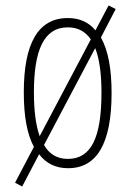

<svg xmlns="http://www.w3.org/2000/svg" viewBox="-20 -605 479 702"><path d="M388 -265C388 -351 376 -420 349 -468L403 -572L377 -585L329 -494C304 -524 271 -539 228 -539C119 -539 67 -446 67 -267C67 -180 79 -114 104 -68L35 63L61 77L123 -41C149 -7 184 10 229 10C334 10 388 -80 388 -265ZM104 -267C104 -421 140 -505 228 -505C265 -505 292 -490 312 -461L125 -107C111 -147 104 -200 104 -267ZM351 -266C351 -101 313 -24 228 -24C190 -24 160 -41 141 -75L328 -429C344 -389 351 -334 351 -266Z"/></svg>

Font: Noto Sans ExtraCondensed ExtraLight
Style: Regular
Weight: 200
Width: 2
Designer: Monotype Design Team
Foundry: Monotype Imaging Inc.
Version: Version 2.013